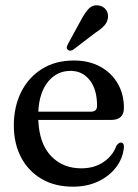

<svg xmlns="http://www.w3.org/2000/svg" viewBox="-20 -691 518 722"><path d="M446 -285Q446 -240 397.5 -240H124Q127.5 -151 171.8 -104.5Q216 -58 285.5 -58Q335 -58 369.8 -82Q404.5 -106 417.5 -142.5Q426.5 -155 434.5 -155Q446.5 -154.5 446 -138Q443 -98 418 -64Q393 -30 350.8 -9.5Q308.5 11 254 11Q186.5 11 136.8 -18Q87 -47 59.5 -98.8Q32 -150.5 32 -219.5Q32 -289.5 59.5 -344.8Q87 -400 137.8 -431.8Q188.5 -463.5 258.5 -463.5Q314.5 -463.5 356.8 -440.5Q399 -417.5 422.5 -377.2Q446 -337 446 -285ZM245.5 -424.5Q194 -424.5 160.8 -383.8Q127.5 -343 124 -271H321.5Q345 -271 345 -293Q345 -354.5 317.5 -389.5Q290 -424.5 245.5 -424.5ZM285.5 -617Q299.5 -643.5 314 -658.5Q328.5 -673.5 350 -670.5Q369 -668 378.5 -654.2Q388 -640.5 386 -625Q384 -607.5 372 -594.5Q360 -581.5 339.5 -568.5L255 -504Q242.5 -496.5 234.5 -504.5Q230 -508.5 231.2 -514Q232.5 -519.5 235.5 -525.5Z"/></svg>

Font: Fraunces 72pt Soft
Style: Regular
Weight: 400
Version: Version 1.000;[b76b70a41]